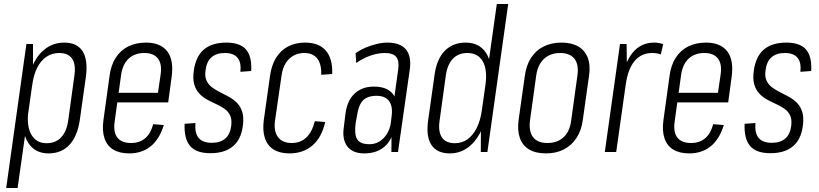

<svg xmlns="http://www.w3.org/2000/svg" viewBox="-20 -760 4095 960"><path d="M223 7Q175 7 144 -19.5Q113 -46 101 -94.5Q89 -143 98 -209L116 -334Q126 -401 151 -448.5Q176 -496 214.5 -521.5Q253 -547 301 -547Q365 -547 392.5 -504.5Q420 -462 410 -380L379 -160Q367 -78 327 -35.5Q287 7 223 7ZM112 -540H145V-363L68 180H11ZM213 -44Q258 -44 285.5 -73Q313 -102 321 -157L352 -382Q360 -438 340.5 -466.5Q321 -495 276 -495Q240 -495 212 -476Q184 -457 166 -421.5Q148 -386 141 -334L122 -207Q112 -131 136.5 -87.5Q161 -44 213 -44Z M627 7Q578 7 546.5 -12Q515 -31 502.5 -68.5Q490 -106 497 -158L528 -382Q535 -435 559 -472Q583 -509 621.5 -528Q660 -547 710 -547Q783 -547 816.5 -503Q850 -459 838 -374L821 -248H556L563 -296H780L765 -262L783 -387Q791 -440 769.5 -467.5Q748 -495 702 -495Q654 -495 624 -467.5Q594 -440 586 -389L553 -150Q546 -99 567 -72Q588 -45 635 -45Q677 -45 705 -68Q733 -91 746 -139L799 -135Q778 -65 734 -29Q690 7 627 7Z M1032 6Q961 6 930.5 -30Q900 -66 903 -141L957 -145Q953 -94 973.5 -70Q994 -46 1039 -46Q1082 -46 1106.5 -67.5Q1131 -89 1136 -130Q1140 -162 1131 -182Q1122 -202 1104 -215Q1086 -228 1063 -238.5Q1040 -249 1017.5 -261Q995 -273 977.5 -291Q960 -309 951.5 -337Q943 -365 949 -407Q959 -478 999.5 -512.5Q1040 -547 1112 -547Q1180 -547 1210 -512.5Q1240 -478 1236 -405L1182 -401Q1187 -449 1167 -472Q1147 -495 1104 -495Q1062 -495 1037.5 -473.5Q1013 -452 1008 -410Q1003 -378 1012.5 -357.5Q1022 -337 1040 -323.5Q1058 -310 1080.5 -299Q1103 -288 1125.5 -275.5Q1148 -263 1165.5 -245Q1183 -227 1191.5 -199.5Q1200 -172 1194 -129Q1185 -62 1144 -28Q1103 6 1032 6Z M1427 7Q1379 7 1348 -12.5Q1317 -32 1304.5 -69.5Q1292 -107 1299 -160L1330 -380Q1337 -433 1360 -470.5Q1383 -508 1420 -527.5Q1457 -547 1505 -547Q1575 -547 1609.5 -506.5Q1644 -466 1641 -390L1586 -386Q1588 -439 1566.5 -467Q1545 -495 1501 -495Q1471 -495 1447 -481.5Q1423 -468 1408 -443.5Q1393 -419 1388 -384L1355 -156Q1348 -104 1370 -74.5Q1392 -45 1439 -45Q1483 -45 1512 -73Q1541 -101 1554 -154L1606 -150Q1589 -74 1543 -33.5Q1497 7 1427 7Z M1938 -175 1971 -413Q1977 -456 1961 -475.5Q1945 -495 1904 -495Q1869 -495 1831 -481.5Q1793 -468 1761 -445L1758 -494Q1780 -510 1807 -521.5Q1834 -533 1863 -540Q1892 -547 1917 -547Q1981 -547 2009.5 -513Q2038 -479 2029 -413L1970 0H1937ZM1801 7Q1744 7 1717 -27.5Q1690 -62 1699 -124L1708 -196Q1717 -259 1754 -293Q1791 -327 1849 -327Q1912 -327 1941 -294Q1970 -261 1961 -198L1951 -125Q1942 -61 1903 -27Q1864 7 1801 7ZM1827 -39Q1868 -39 1897.5 -69Q1927 -99 1934 -145L1938 -178Q1945 -228 1925.5 -254.5Q1906 -281 1863 -281Q1817 -281 1794.5 -257.5Q1772 -234 1764 -176L1758 -143Q1751 -86 1766.5 -62.5Q1782 -39 1827 -39Z M2229 7Q2165 7 2137 -35.5Q2109 -78 2121 -160L2152 -380Q2162 -462 2202.5 -504.5Q2243 -547 2308 -547Q2356 -547 2387 -521.5Q2418 -496 2430 -448.5Q2442 -401 2432 -334L2415 -209Q2406 -143 2380 -94.5Q2354 -46 2315.5 -19.5Q2277 7 2229 7ZM2255 -44Q2290 -44 2317.5 -63.5Q2345 -83 2363.5 -120Q2382 -157 2389 -207L2407 -334Q2418 -411 2394 -453Q2370 -495 2317 -495Q2272 -495 2244.5 -466.5Q2217 -438 2209 -382L2178 -157Q2170 -102 2189.5 -73Q2209 -44 2255 -44ZM2385 -177 2464 -740H2521L2417 0H2384Z M2710 7Q2659 7 2626 -12.5Q2593 -32 2579.5 -69.5Q2566 -107 2573 -160L2604 -380Q2611 -433 2635 -470.5Q2659 -508 2698 -527.5Q2737 -547 2788 -547Q2838 -547 2871.5 -527.5Q2905 -508 2919 -470.5Q2933 -433 2925 -380L2894 -160Q2887 -107 2862 -69.5Q2837 -32 2798.5 -12.5Q2760 7 2710 7ZM2717 -45Q2767 -45 2798 -74Q2829 -103 2836 -158L2867 -382Q2875 -438 2852 -466.5Q2829 -495 2780 -495Q2748 -495 2723 -482Q2698 -469 2682 -444Q2666 -419 2661 -382L2630 -158Q2623 -103 2645.5 -74Q2668 -45 2717 -45Z M3080 -540H3113L3115 -382L3061 0H3004ZM3089 -352Q3102 -447 3143.5 -497Q3185 -547 3251 -547Q3263 -547 3274.5 -545Q3286 -543 3296 -539L3284 -488Q3266 -495 3241 -495Q3187 -495 3153.5 -455.5Q3120 -416 3109 -339Z M3427 7Q3378 7 3346.5 -12Q3315 -31 3302.5 -68.5Q3290 -106 3297 -158L3328 -382Q3335 -435 3359 -472Q3383 -509 3421.5 -528Q3460 -547 3510 -547Q3583 -547 3616.5 -503Q3650 -459 3638 -374L3621 -248H3356L3363 -296H3580L3565 -262L3583 -387Q3591 -440 3569.5 -467.5Q3548 -495 3502 -495Q3454 -495 3424 -467.5Q3394 -440 3386 -389L3353 -150Q3346 -99 3367 -72Q3388 -45 3435 -45Q3477 -45 3505 -68Q3533 -91 3546 -139L3599 -135Q3578 -65 3534 -29Q3490 7 3427 7Z M3832 6Q3761 6 3730.5 -30Q3700 -66 3703 -141L3757 -145Q3753 -94 3773.5 -70Q3794 -46 3839 -46Q3882 -46 3906.5 -67.5Q3931 -89 3936 -130Q3940 -162 3931 -182Q3922 -202 3904 -215Q3886 -228 3863 -238.5Q3840 -249 3817.5 -261Q3795 -273 3777.5 -291Q3760 -309 3751.5 -337Q3743 -365 3749 -407Q3759 -478 3799.5 -512.5Q3840 -547 3912 -547Q3980 -547 4010 -512.5Q4040 -478 4036 -405L3982 -401Q3987 -449 3967 -472Q3947 -495 3904 -495Q3862 -495 3837.5 -473.5Q3813 -452 3808 -410Q3803 -378 3812.5 -357.5Q3822 -337 3840 -323.5Q3858 -310 3880.5 -299Q3903 -288 3925.5 -275.5Q3948 -263 3965.5 -245Q3983 -227 3991.5 -199.5Q4000 -172 3994 -129Q3985 -62 3944 -28Q3903 6 3832 6Z"/></svg>

Font: Pathway Extreme Condensed Thin
Style: Italic
Weight: 250
Width: 3
Italic angle: -8°
Version: Version 1.001;gftools[0.9.26]